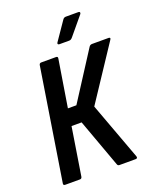

<svg xmlns="http://www.w3.org/2000/svg" viewBox="-153 -930 835 1021"><g transform="rotate(-20 264.5 -419.5)"><path d="M37 0Q25 0 27 -11L127 -644Q129 -655 139 -655H223Q234 -655 232 -644L189 -377H237L410 -646Q416 -655 427 -655H521Q526 -655 528 -652Q530 -649 526 -643L324 -338L444 -13Q448 0 435 0H343Q334 0 331 -10L232 -282H175L132 -11Q130 0 120 0ZM263 -713Q257 -713 255 -717Q253 -721 257 -726L327 -828Q334 -839 345 -839H417Q423 -839 424.5 -834.5Q426 -830 422 -825L338 -724Q333 -718 328.5 -715.5Q324 -713 318 -713Z"/></g></svg>

Font: Sofia Sans Condensed
Style: Bold Italic
Weight: 700
Italic angle: -9°
Version: Version 4.100